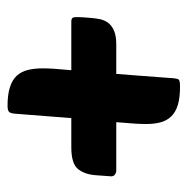

<svg xmlns="http://www.w3.org/2000/svg" viewBox="-14 -598 508 521"><g transform="rotate(90 240.5 -337.0)"><path d="M266 -103Q236 -103 216 -109.5Q196 -116 185 -128Q174 -140 169.5 -157.5Q165 -175 165 -198Q165 -213 166 -228Q167 -243 170 -276H37Q26 -276 26 -287Q26 -289 26 -291Q26 -293 26 -297Q26 -301 26.5 -308Q27 -315 28 -328Q29 -341 31.5 -353.5Q34 -366 41.5 -376Q49 -386 63 -392Q77 -398 100 -398H180Q182 -427 185 -462Q188 -497 191 -542Q192 -564 195.5 -567.5Q199 -571 214 -571Q245 -571 264.5 -565Q284 -559 295.5 -547Q307 -535 311.5 -518Q316 -501 316 -480Q316 -466 315 -449Q314 -432 311 -398H442Q448 -398 453 -394.5Q458 -391 458 -384L455 -343Q453 -313 438.5 -294.5Q424 -276 379 -276H300L288 -123Q287 -111 283 -107Q279 -103 266 -103Z"/></g></svg>

Font: PoetsenOne
Style: Regular
Weight: 400
Designer: Rodrigo Fuenzalida, Pablo Impallari
Foundry: Pablo Impallari, Rodrigo Fuenzalida
Version: Version 1.000; ttfautohint (v0.8) -G 200 -r 50